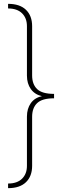

<svg xmlns="http://www.w3.org/2000/svg" viewBox="-20 -810 309 998"><path d="M22 -790Q83 -790 115 -759Q147 -728 147 -674V-418Q147 -372 173 -347Q199 -322 261 -322V-299Q199 -299 173 -274Q147 -249 147 -203V52Q147 106 115 137Q83 168 22 168V144Q69 144 94.5 119Q120 94 120 52V-204Q120 -245 140 -273.5Q160 -302 198 -310Q160 -319 140 -347.5Q120 -376 120 -417V-674Q120 -716 94.5 -741Q69 -766 22 -766Z"/></svg>

Font: Prodigy Sans ExtraLight
Style: Regular
Weight: 200
Designer: Wei Huang
Foundry: Wei Huang
Version: Version 1.003; ttfautohint (v1.8.3)